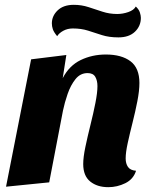

<svg xmlns="http://www.w3.org/2000/svg" viewBox="-20 -756 628 796"><path d="M429 20Q383 20 354 -3.5Q325 -27 325 -76Q325 -104 334 -147Q343 -190 355 -238Q367 -286 375.5 -329Q384 -372 384 -399Q384 -422 375 -437.5Q366 -453 343 -453Q313 -453 293 -428Q273 -403 260.5 -367Q248 -331 241 -297L184 0L5 18L109 -510L255 -528L240 -432Q267 -484 314.5 -507Q362 -530 419 -530Q484 -530 521 -502Q558 -474 558 -412Q558 -380 549.5 -336.5Q541 -293 529.5 -247.5Q518 -202 509.5 -163Q501 -124 501 -99Q501 -78 510.5 -64Q520 -50 544 -48Q533 -13 499.5 3.5Q466 20 429 20ZM471 -601Q432 -601 402.5 -610.5Q373 -620 345 -629Q317 -638 282 -638Q260 -638 242.5 -628.5Q225 -619 217 -606Q203 -623 199 -635Q195 -647 195 -659Q195 -690 219 -713Q243 -736 286 -736Q318 -736 347 -726.5Q376 -717 405 -707.5Q434 -698 466 -698Q489 -698 512 -706Q535 -714 543 -729Q556 -717 560 -704Q564 -691 564 -682Q564 -648 539.5 -624.5Q515 -601 471 -601Z"/></svg>

Font: Sansita Swashed
Style: Bold
Weight: 700
Designer: Pablo Cosgaya
Foundry: Omnibus-Type
Version: Version 1.003; ttfautohint (v1.8.3)